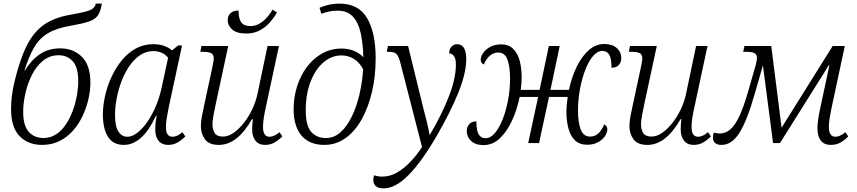

<svg xmlns="http://www.w3.org/2000/svg" viewBox="-20 -790 4732 1060"><path d="M212 10Q136 10 88.5 -38Q41 -86 41 -189Q41 -221 45.5 -259.5Q50 -298 61 -343Q90 -463 128 -538.5Q166 -614 223.5 -654Q281 -694 371 -709Q441 -721 472 -732Q503 -743 509 -770H542Q536 -727 520 -704.5Q504 -682 469 -670.5Q434 -659 371 -648Q292 -635 244 -606Q196 -577 167.5 -527Q139 -477 115 -401H118Q152 -458 199.5 -490.5Q247 -523 312 -523Q385 -523 432 -476.5Q479 -430 479 -333Q479 -291 468.5 -244.5Q458 -198 437.5 -153Q417 -108 385 -71Q353 -34 310 -12Q267 10 212 10ZM220 -28Q259 -28 290 -48.5Q321 -69 344 -103.5Q367 -138 382 -179.5Q397 -221 404.5 -263Q412 -305 412 -341Q412 -419 381.5 -452Q351 -485 304 -485Q254 -485 217 -454.5Q180 -424 156 -376Q132 -328 120 -274Q108 -220 108 -173Q108 -96 139 -62Q170 -28 220 -28Z M664 10Q604 10 576 -35Q548 -80 548 -157Q548 -206 560 -260Q572 -314 595.5 -365Q619 -416 652.5 -457Q686 -498 729.5 -522Q773 -546 826 -546Q859 -546 885 -537Q911 -528 930 -512L963 -539H985L912 -200Q906 -170 901 -140.5Q896 -111 896 -89Q896 -35 932 -35Q958 -35 987 -60L1003 -37Q984 -17 960.5 -3.5Q937 10 909 10Q874 10 855.5 -12.5Q837 -35 837 -76Q837 -91 838.5 -108Q840 -125 845 -151H841Q803 -69 758.5 -29.5Q714 10 664 10ZM683 -35Q710 -35 739 -57.5Q768 -80 794 -118Q820 -156 840 -203Q860 -250 871 -300L908 -471Q891 -492 869.5 -500Q848 -508 827 -508Q787 -508 753.5 -485.5Q720 -463 694 -425Q668 -387 650.5 -340.5Q633 -294 624 -246Q615 -198 615 -157Q615 -92 634 -63.5Q653 -35 683 -35Z M1339 -605Q1287 -605 1262 -627Q1237 -649 1237 -679Q1237 -702 1252.5 -717Q1268 -732 1297 -732Q1297 -688 1311.5 -667Q1326 -646 1362 -646Q1390 -646 1414 -660.5Q1438 -675 1456 -696Q1474 -717 1485 -737L1509 -721Q1494 -694 1471 -667.5Q1448 -641 1415.5 -623Q1383 -605 1339 -605ZM1188 10Q1134 10 1111.5 -21Q1089 -52 1089 -94Q1089 -117 1094.5 -147.5Q1100 -178 1107 -208L1152 -417Q1155 -431 1157.5 -445.5Q1160 -460 1160 -467Q1160 -491 1144 -497.5Q1128 -504 1100 -504H1086L1092 -536H1240L1172 -220Q1165 -187 1159 -155.5Q1153 -124 1153 -102Q1153 -77 1164.5 -56.5Q1176 -36 1212 -36Q1240 -36 1269.5 -56.5Q1299 -77 1326 -111Q1353 -145 1373 -187.5Q1393 -230 1402 -274L1457 -536H1520L1448 -200Q1441 -169 1436.5 -140.5Q1432 -112 1432 -89Q1432 -35 1468 -35Q1493 -35 1523 -60L1539 -37Q1519 -17 1496 -3.5Q1473 10 1444 10Q1409 10 1390.5 -13Q1372 -36 1372 -77Q1372 -88 1373 -102.5Q1374 -117 1376 -132H1371Q1331 -62 1285.5 -26Q1240 10 1188 10Z M1771 10Q1688 10 1644.5 -41.5Q1601 -93 1601 -188Q1601 -253 1620 -313Q1639 -373 1674 -420Q1709 -467 1758 -494.5Q1807 -522 1867 -522Q1900 -522 1931 -510.5Q1962 -499 1986 -474Q1984 -551 1971 -609Q1958 -667 1927.5 -699Q1897 -731 1845 -731Q1814 -731 1792.5 -725.5Q1771 -720 1754 -714L1744 -747Q1762 -755 1790.5 -762.5Q1819 -770 1855 -770Q1960 -770 2007 -689.5Q2054 -609 2054 -467Q2054 -370 2034 -284Q2014 -198 1977 -131.5Q1940 -65 1887.5 -27.5Q1835 10 1771 10ZM1779 -28Q1824 -28 1859.5 -59.5Q1895 -91 1921.5 -145Q1948 -199 1964 -267Q1980 -335 1985 -407Q1963 -448 1932 -466Q1901 -484 1865 -484Q1810 -484 1765 -445Q1720 -406 1694 -337.5Q1668 -269 1668 -183Q1668 -95 1698.5 -61.5Q1729 -28 1779 -28Z M2098 250Q2069 250 2055 237.5Q2041 225 2041 203Q2041 191 2045 178Q2068 185 2090 185Q2133 185 2172 162.5Q2211 140 2246 103Q2281 66 2310 22L2189 -448Q2179 -484 2166.5 -494Q2154 -504 2127 -504H2115L2122 -536H2233L2318 -189Q2329 -149 2337.5 -113Q2346 -77 2352 -44Q2416 -151 2456.5 -253.5Q2497 -356 2497 -434Q2497 -465 2486.5 -480Q2476 -495 2460 -495Q2460 -520 2473 -533Q2486 -546 2503 -546Q2554 -546 2554 -464Q2554 -386 2510 -277.5Q2466 -169 2390 -38Q2308 103 2235.5 176.5Q2163 250 2098 250Z M2650 11Q2605 11 2581 -11.5Q2557 -34 2557 -67Q2557 -89 2570.5 -104.5Q2584 -120 2610 -120Q2610 -68 2623 -47.5Q2636 -27 2660 -27Q2688 -27 2712 -55Q2736 -83 2755 -131Q2774 -179 2785 -237.5Q2796 -296 2796 -356Q2796 -419 2782 -459.5Q2768 -500 2731 -500Q2680 -500 2651 -434Q2634 -441 2634 -461Q2634 -479 2648 -498.5Q2662 -518 2687 -531.5Q2712 -545 2747 -545Q2788 -545 2813 -520.5Q2838 -496 2849 -455Q2860 -414 2860 -363Q2860 -350 2859 -334Q2858 -318 2855 -294H2959L3010 -536H3070L3019 -294H3121Q3136 -364 3164 -421.5Q3192 -479 3230.5 -513Q3269 -547 3316 -547Q3361 -547 3385.5 -524.5Q3410 -502 3410 -469Q3410 -447 3396.5 -431.5Q3383 -416 3356 -416Q3356 -468 3343 -488.5Q3330 -509 3306 -509Q3279 -509 3254.5 -481Q3230 -453 3211.5 -405Q3193 -357 3182 -298.5Q3171 -240 3171 -180Q3171 -117 3185.5 -76.5Q3200 -36 3238 -36Q3264 -36 3282.5 -52.5Q3301 -69 3316 -103Q3333 -95 3333 -75Q3333 -58 3319.5 -38Q3306 -18 3281 -4.5Q3256 9 3222 9Q3179 9 3154 -15.5Q3129 -40 3118 -81.5Q3107 -123 3107 -174Q3107 -189 3108.5 -207Q3110 -225 3114 -255H3011L2956 0H2896L2951 -255H2849Q2834 -182 2805.5 -121.5Q2777 -61 2738 -25Q2699 11 2650 11Z M3554 10Q3500 10 3477.5 -21Q3455 -52 3455 -94Q3455 -117 3460.5 -147.5Q3466 -178 3473 -208L3518 -417Q3521 -431 3523.5 -445.5Q3526 -460 3526 -467Q3526 -491 3510 -497.5Q3494 -504 3466 -504H3452L3458 -536H3606L3538 -220Q3531 -187 3525 -155.5Q3519 -124 3519 -102Q3519 -77 3530.5 -56.5Q3542 -36 3578 -36Q3606 -36 3635.5 -56.5Q3665 -77 3692 -111Q3719 -145 3739 -187.5Q3759 -230 3768 -274L3823 -536H3886L3814 -200Q3807 -169 3802.5 -140.5Q3798 -112 3798 -89Q3798 -35 3834 -35Q3859 -35 3889 -60L3905 -37Q3885 -17 3862 -3.5Q3839 10 3810 10Q3775 10 3756.5 -13Q3738 -36 3738 -77Q3738 -88 3739 -102.5Q3740 -117 3742 -132H3737Q3697 -62 3651.5 -26Q3606 10 3554 10Z M3964 10Q3916 10 3916 -32Q3916 -43 3921 -58Q3937 -53 3954 -53Q3986 -53 4012.5 -76Q4039 -99 4063 -151Q4087 -203 4112 -291L4153 -434Q4159 -458 4159 -470Q4159 -491 4144 -497.5Q4129 -504 4103 -504H4083L4090 -536H4238L4295 -85L4577 -536H4644L4571 -195Q4565 -166 4560.5 -138.5Q4556 -111 4556 -89Q4556 -35 4593 -35Q4617 -35 4647 -60L4663 -37Q4643 -16 4620 -3Q4597 10 4567 10Q4530 10 4511.5 -14Q4493 -38 4493 -82Q4493 -123 4508 -191L4559 -430H4556L4286 0H4248L4192 -429L4149 -280Q4106 -127 4063.5 -58.5Q4021 10 3964 10Z"/></svg>

Font: Noto Serif SemiCondensed Light
Style: Italic
Weight: 300
Width: 4
Italic angle: -12°
Designer: Monotype Design Team
Foundry: Monotype Imaging Inc.
Version: Version 2.013; ttfautohint (v1.8.4.7-5d5b)